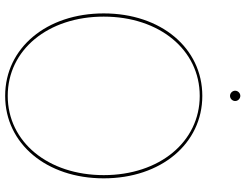

<svg xmlns="http://www.w3.org/2000/svg" viewBox="-124 -826 952 745"><g transform="rotate(90 352.5 -454.0)"><path d="M332.5 -890C332.5 -879 342 -870 352.5 -870C363.5 -870 372.5 -879.5 372.5 -890C372.5 -901 363 -910 352.5 -910C341.5 -910 332.5 -900.5 332.5 -890ZM352.5 2.5C538 2.5 672.5 -158 672.5 -380C672.5 -602 538 -762.5 352.5 -762.5C167 -762.5 32.5 -602 32.5 -380C32.5 -158 167 2.5 352.5 2.5ZM352.5 -7.5C174 -7.5 45 -164 45 -380C45 -596 174 -752.5 352.5 -752.5C531 -752.5 660 -596 660 -380C660 -164 531 -7.5 352.5 -7.5Z"/></g></svg>

Font: Znikomit
Style: Regular
Weight: 100
Designer: gluk
Foundry: gluk
Version: Version 0.55